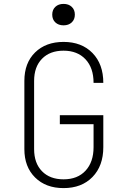

<svg xmlns="http://www.w3.org/2000/svg" viewBox="-20 -955 640 985"><path d="M306 10Q215 10 160 -44.5Q105 -99 105 -190V-540Q105 -632 160 -686Q215 -740 306 -740Q399 -740 454.5 -683Q510 -626 510 -530H460Q460 -607 418.5 -651Q377 -695 306 -695Q236 -695 195.5 -653.5Q155 -612 155 -540V-190Q155 -118 195.5 -76.5Q236 -35 306 -35Q378 -35 419 -79.5Q460 -124 460 -200V-318H287V-364H510V-200Q510 -104 454.5 -47Q399 10 306 10ZM306 -825Q280 -825 264 -840Q248 -855 248 -880Q248 -905 264 -920Q280 -935 306 -935Q332 -935 348 -920Q364 -905 364 -880Q364 -855 348 -840Q332 -825 306 -825Z"/></svg>

Font: JetBrains Mono NL Thin
Style: Regular
Weight: 100
Monospace: yes
Designer: Philipp Nurullin, Konstantin Bulenkov
Foundry: JetBrains
Version: Version 2.305; ttfautohint (v1.8.4.7-5d5b)